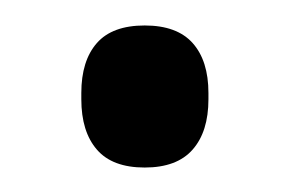

<svg xmlns="http://www.w3.org/2000/svg" viewBox="-20 -124 231 153"><path d="M95.3 9.5Q69.5 9.5 57.2 -4.8Q44.8 -19.1 44.8 -44.9V-49.9Q44.8 -75.6 57.2 -89.7Q69.5 -103.7 95.3 -103.7Q121 -103.7 133.5 -89.7Q146.1 -75.6 146.1 -49.9V-44.9Q146.1 -19.1 133.5 -4.8Q121 9.5 95.3 9.5Z"/></svg>

Font: Anek Tamil Medium
Style: Regular
Weight: 500
Designer: Aadarsh Rajan (Tamil), Yesha Goshar (Latin)
Foundry: Ek Type
Version: Version 1.003